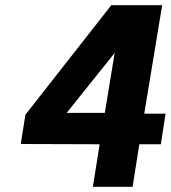

<svg xmlns="http://www.w3.org/2000/svg" viewBox="-20 -720 659 740"><path d="M364 -164 60 -165 78 -278 409 -700H605L536 -282H618L600 -164H517L491 0H338ZM384 -285 422 -516 237 -285Z"/></svg>

Font: Be Vietnam ExtraBold
Style: Italic
Weight: 800
Italic angle: -9.778°
Designer: Gabriel Lam
Foundry: TypeRant
Version: Version 3.000